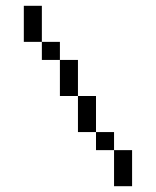

<svg xmlns="http://www.w3.org/2000/svg" viewBox="-20 -645 540 665"><path d="M375 -125Q375 -125 375 0H437.5Q437.5 0 437.5 -125ZM375 -125V-187.5H312.5V-125ZM312.5 -187.5Q312.5 -187.5 312.5 -312.5H250Q250 -312.5 250 -187.5ZM250 -312.5Q250 -312.5 250 -437.5H187.5Q187.5 -437.5 187.5 -312.5ZM187.5 -437.5V-500H125V-437.5ZM125 -500Q125 -500 125 -625H62.5Q62.5 -625 62.5 -500Z"/></svg>

Font: Unifont
Style: Medium
Weight: 500
Version: Version 9.0.06